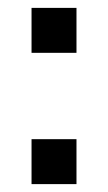

<svg xmlns="http://www.w3.org/2000/svg" viewBox="-20 -467 274 487"><path d="M174 0H60V-114H174ZM174 -333H60V-447H174Z"/></svg>

Font: Cooper Hewitt
Style: Regular
Weight: 707
Designer: Village Type and Design LLC
Foundry: Cooper Hewitt Smithsonian Design Museum
Version: 1.000